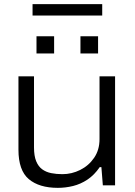

<svg xmlns="http://www.w3.org/2000/svg" viewBox="-20 -894 650 926"><path d="M259 12Q169 12 119 -30Q69 -72 69 -172V-526H144V-183Q144 -142 154.5 -116.5Q165 -91 183.5 -77.5Q202 -64 227 -59Q252 -54 281 -54Q326 -54 367 -74.5Q408 -95 434 -133Q460 -171 460 -223V-526H535V0H476L469 -88H461Q435 -50 402 -28Q369 -6 332.5 3Q296 12 259 12ZM156 -636V-719H241V-636ZM368 -636V-719H453V-636ZM137 -819V-874H473V-819Z"/></svg>

Font: Archivo SemiExpanded Light
Style: Regular
Weight: 300
Width: 6
Designer: Hector Gatti
Foundry: Omnibus-Type
Version: Version 2.001